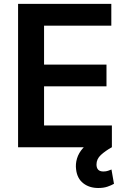

<svg xmlns="http://www.w3.org/2000/svg" viewBox="-20 -747 648 974"><path d="M71.7 0V-727.3H544.7V-616.8H203.5V-419.4H520.2V-308.9H203.5V-110.4H547.6V0ZM478.7 206.7Q432.9 206.7 402.2 182.5Q371.4 158.4 366.1 112.9Q362.2 85.2 370.7 56.8Q379.3 28.4 401.3 3.9Q423.3 -20.6 459.5 -37.3L547.2 0Q514.2 18.5 491.8 39.1Q469.5 59.7 469.5 87.4Q469.5 104.4 477.8 113.6Q486.2 122.9 504.6 122.9Q518.1 122.9 528.2 119.3Q538.4 115.8 545.5 112.9L558.2 185.4Q545.5 192.8 525.6 199.8Q505.7 206.7 478.7 206.7Z"/></svg>

Font: InterMG SemiBold
Style: Regular
Weight: 600
Designer: Rasmus Andersson
Foundry: rsms
Version: Version 3.019;December 26, 2023;FontCreator 15.0.0.2955 64-b